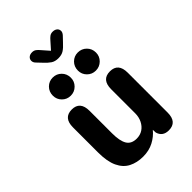

<svg xmlns="http://www.w3.org/2000/svg" viewBox="-254 -999 1126 1126"><g transform="rotate(-45 309.5 -436.0)"><path d="M152.5 -481Q221 -481 221 -401.5V-214.5Q221 -151 239.5 -120.8Q258 -90.5 301.5 -90.5Q331 -90.5 353 -105.2Q375 -120 387.5 -145.5Q400 -171 400 -201.5V-401.5Q400 -481 469 -481Q537.5 -481 537.5 -401.5V-70.5Q537.5 8.5 469 8.5Q418.5 8.5 405.5 -37L404.5 -60.5Q379 -29 340.8 -9Q302.5 11 254 11Q203 11 164.5 -8.8Q126 -28.5 104.8 -73.5Q83.5 -118.5 83.5 -194V-401.5Q83.5 -481 152.5 -481ZM206 -542Q175 -542 153.2 -563.8Q131.5 -585.5 131.5 -616.5Q131.5 -649 153.2 -670.8Q175 -692.5 206 -692.5Q237.5 -692.5 259.2 -670.8Q281 -649 281 -616.5Q281 -585.5 259.2 -563.8Q237.5 -542 206 -542ZM414 -542Q383 -542 361.2 -563.8Q339.5 -585.5 339.5 -616.5Q339.5 -649 361.2 -670.8Q383 -692.5 414 -692.5Q445.5 -692.5 467.5 -670.8Q489.5 -649 489.5 -616.5Q489.5 -585.5 467.5 -563.8Q445.5 -542 414 -542ZM422.5 -825 394 -795Q373.5 -772 355.5 -760.2Q337.5 -748.5 310 -748.5Q283 -748.5 265 -760.5Q247 -772.5 226.5 -795L198 -825Q186.5 -836.5 186.5 -850.5Q186.5 -864.5 197 -873.8Q207.5 -883 225 -883Q240 -883 250.2 -875.5Q260.5 -868 270.5 -855.5L310 -810.5L350 -855.5Q359.5 -867 370 -875Q380.5 -883 395.5 -883Q413 -883 423.8 -874Q434.5 -865 434.5 -850.5Q434.5 -838 422.5 -825Z"/></g></svg>

Font: Sono ExtraLight Monospace SemiBold
Style: Regular
Weight: 600
Version: Version 2.112